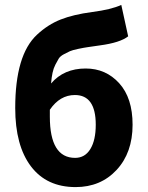

<svg xmlns="http://www.w3.org/2000/svg" viewBox="-20 -750 601 782"><path d="M288 12Q170 12 106 -72.5Q42 -157 42 -310Q42 -418 64 -492.5Q86 -567 130.5 -608.5Q175 -650 227 -670.5Q279 -691 355 -701Q433 -711 474 -730L502 -602Q469 -576 386 -565Q352 -560 337.5 -558Q323 -556 299 -551Q275 -546 265 -541.5Q255 -537 240 -529Q225 -521 219 -511Q213 -501 205.5 -486.5Q198 -472 194 -453.5Q190 -435 188 -410Q240 -471 329 -471Q411 -471 465.5 -411Q520 -351 520 -242Q520 -128 455 -58Q390 12 288 12ZM286 -107Q326 -107 348 -143Q370 -179 370 -242Q370 -363 285 -363Q224 -363 183 -303V-275Q183 -107 286 -107Z"/></svg>

Font: Toshiba Sans
Style: Bold
Weight: 700
Designer: Paul D. Hunt
Foundry: Toshiba Corporation
Version: Version 2.020;PS 2.0;hotconv 1.0.86;makeotf.lib2.5.63406